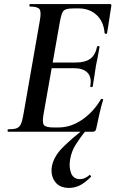

<svg xmlns="http://www.w3.org/2000/svg" viewBox="-20 -645 571 940"><path d="M20 0Q17 0 17 -6Q17 -12 20 -12Q47 -12 61 -17Q75 -22 82 -37Q89 -52 94 -81L175 -544Q183 -587 173.5 -600Q164 -613 126 -613Q124 -613 124 -619Q124 -625 126 -625H519Q527 -625 525 -616Q522 -597 518 -571Q514 -545 510.5 -521Q507 -497 504 -482Q503 -478 497.5 -479.5Q492 -481 492 -483Q488 -539 453 -571.5Q418 -604 363 -604H345Q317 -604 303.5 -599.5Q290 -595 284.5 -582Q279 -569 274 -543L193 -85Q186 -45 195 -33Q204 -21 241 -21H267Q326 -21 381.5 -58.5Q437 -96 474 -159Q476 -162 481.5 -160.5Q487 -159 485 -157Q476 -128 467 -88.5Q458 -49 451 -15Q448 0 435 0ZM434 -222Q433 -218 427 -218.5Q421 -219 422 -223Q430 -267 408.5 -289Q387 -311 344 -311H187L191 -339H351Q396 -339 421 -356.5Q446 -374 455 -415Q456 -420 462 -419.5Q468 -419 467 -414Q462 -382 458 -363.5Q454 -345 450 -325Q446 -300 442.5 -275.5Q439 -251 434 -222ZM318 275Q271 275 249 244Q227 213 234 170Q243 121 287 77Q331 33 392 -14L401 -7Q373 28 351 62.5Q329 97 323 138Q317 175 328.5 203.5Q340 232 371 232Q385 232 397 226Q409 220 418 212Q420 210 423.5 214.5Q427 219 425 221Q396 250 371 262.5Q346 275 318 275Z"/></svg>

Font: Cormorant Infant Light
Style: Italic
Weight: 300
Italic angle: -10°
Designer: Christian Thalmann (Catharsis Fonts)
Foundry: Catharsis Fonts
Version: Version 4.001